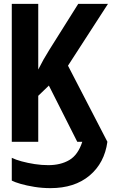

<svg xmlns="http://www.w3.org/2000/svg" viewBox="-20 -734 603 994"><path d="M41 0V-714H178V-374Q192 -402 205.5 -426Q219 -450 236 -477L385 -714H539L332 -394L536 0Q521 110 443.5 175Q366 240 241 240Q199 240 158.5 233.5Q118 227 87 218Q56 209 41 201V83Q61 93 92.5 101.5Q124 110 159.5 115.5Q195 121 230 121Q294 121 339 94.5Q384 68 406 0H380L233 -291L178 -238V0Z"/></svg>

Font: Noto Sans Mono SemiCondensed
Style: Bold
Weight: 700
Width: 4
Designer: Monotype Design Team
Foundry: Monotype Imaging Inc.
Version: Version 2.014